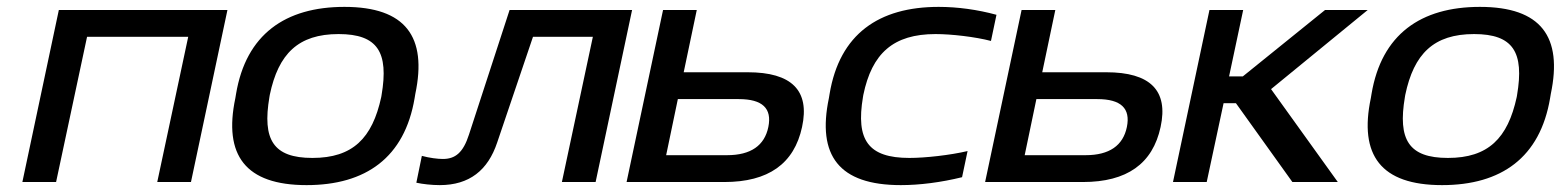

<svg xmlns="http://www.w3.org/2000/svg" viewBox="-20 -529 4536 558"><path d="M45 0H143L233 -422H527L437 0H535L641 -500H151Z M666 -256 664 -244C629 -78 693 9 871 9C1043 9 1156 -71 1185 -244L1187 -256C1222 -422 1159 -509 981 -509C809 -509 695 -429 666 -256ZM763 -247 764 -253C789 -373 847 -430 964 -430C1078 -430 1110 -377 1089 -253L1088 -247C1062 -127 1005 -70 888 -70C774 -70 742 -123 763 -247Z M1425 -115 1529 -422H1703L1613 0H1711L1817 -500H1461L1343 -138C1326 -85 1303 -67 1267 -67C1252 -67 1228 -70 1206 -76L1190 2C1208 6 1235 9 1258 9C1344 9 1398 -34 1425 -115Z M1801 0H2085C2213 0 2288 -53 2311 -160C2334 -266 2281 -319 2153 -319H1967L2005 -500H1907ZM1916 -78 1950 -241H2127C2196 -241 2224 -214 2213 -160C2202 -106 2162 -78 2093 -78Z M2391 -256 2389 -244C2354 -77 2418 9 2598 9C2653 9 2715 1 2776 -14L2792 -90C2741 -78 2669 -70 2623 -70C2503 -70 2467 -122 2488 -247L2489 -253C2514 -374 2576 -430 2699 -430C2745 -430 2814 -422 2860 -410L2876 -486C2821 -501 2763 -509 2708 -509C2534 -509 2420 -430 2391 -256Z M2843 0H3127C3255 0 3330 -53 3353 -160C3376 -266 3323 -319 3195 -319H3009L3047 -500H2949ZM2958 -78 2992 -241H3169C3238 -241 3266 -214 3255 -160C3244 -106 3204 -78 3135 -78Z M3495 -500 3389 0H3487L3536 -229H3572L3736 0H3868L3674 -270L3955 -500H3831L3592 -307H3552L3593 -500Z M3966 -256 3964 -244C3929 -78 3993 9 4171 9C4343 9 4456 -71 4485 -244L4487 -256C4522 -422 4459 -509 4281 -509C4109 -509 3995 -429 3966 -256ZM4063 -247 4064 -253C4089 -373 4147 -430 4264 -430C4378 -430 4410 -377 4389 -253L4388 -247C4362 -127 4305 -70 4188 -70C4074 -70 4042 -123 4063 -247Z"/></svg>

Font: LT Wave
Style: Italic
Weight: 400
Designer: Daniel Lyons
Version: Version 2.5 (Glyphs App)